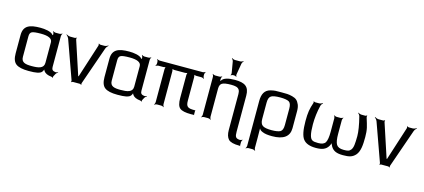

<svg xmlns="http://www.w3.org/2000/svg" viewBox="-67 -1332 4773 2159"><g transform="rotate(15 2319.0 -252.0)"><path d="M501 -103V-464C501 -473 507 -488 512 -493L510 -495C505 -490 490 -484 481 -484H433C424 -484 409 -490 404 -495L402 -493C407 -488 413 -473 413 -464V-457C413 -454 409 -448 410 -446L413 -447C413 -449 407 -450 405 -452C381 -485 306 -494 256 -494C133 -494 60 -468 60 -357V-144C60 -85 74 -45 103 -23C132 -1 181 10 251 10C295 10 329 8 352 3C388 -6 399 -13 411 -35C415 -43 419 -54 419 -61L415 -60C415 -54 422 -41 427 -34C442 -12 472 2 516 6C521 6 530 11 532 15L535 13C533 9 534 0 536 -4L553 -36C558 -45 570 -55 578 -58L576 -62C569 -58 554 -54 543 -56C515 -60 501 -72 501 -103ZM270 -52C197 -52 149 -62 149 -127V-366C149 -393 157 -411 174 -419C190 -427 225 -431 278 -431C367 -431 411 -409 411 -366V-127C411 -61 348 -52 270 -52Z M1000 -484H956C950 -484 940 -489 938 -492L934 -490C937 -486 938 -476 937 -470L811 -78H806L677 -470C675 -476 676 -486 679 -490L675 -492C673 -489 663 -484 658 -484H605C590 -484 569 -492 559 -499L557 -496C566 -489 581 -472 587 -457L746 -13C748 -8 747 2 745 5L748 8C750 4 760 0 765 0H845C850 0 860 5 862 8L865 6C863 2 862 -8 864 -13L1019 -457C1024 -472 1039 -489 1048 -496L1046 -499C1036 -492 1015 -484 1000 -484Z M1535 -103V-464C1535 -473 1541 -488 1546 -493L1544 -495C1539 -490 1524 -484 1515 -484H1467C1458 -484 1443 -490 1438 -495L1436 -493C1441 -488 1447 -473 1447 -464V-457C1447 -454 1443 -448 1444 -446L1447 -447C1447 -449 1441 -450 1439 -452C1415 -485 1340 -494 1290 -494C1167 -494 1094 -468 1094 -357V-144C1094 -85 1108 -45 1137 -23C1166 -1 1215 10 1285 10C1329 10 1363 8 1386 3C1422 -6 1433 -13 1445 -35C1449 -43 1453 -54 1453 -61L1449 -60C1449 -54 1456 -41 1461 -34C1476 -12 1506 2 1550 6C1555 6 1564 11 1566 15L1569 13C1567 9 1568 0 1570 -4L1587 -36C1592 -45 1604 -55 1612 -58L1610 -62C1603 -58 1588 -54 1577 -56C1549 -60 1535 -72 1535 -103ZM1304 -52C1231 -52 1183 -62 1183 -127V-366C1183 -393 1191 -411 1208 -419C1224 -427 1259 -431 1312 -431C1401 -431 1445 -409 1445 -366V-127C1445 -61 1382 -52 1304 -52Z M2068 -131V-405C2068 -414 2064 -431 2059 -436L2057 -434C2062 -429 2079 -425 2088 -425H2148C2157 -425 2172 -419 2177 -414L2179 -416C2174 -421 2168 -436 2168 -445V-464C2168 -473 2174 -488 2179 -493L2177 -495C2172 -490 2157 -484 2148 -484H1645C1636 -484 1621 -490 1616 -495L1614 -493C1619 -488 1625 -473 1625 -464V-445C1625 -436 1619 -421 1614 -416L1616 -414C1621 -419 1636 -425 1645 -425H1703C1712 -425 1729 -429 1734 -434L1732 -436C1727 -431 1723 -414 1723 -405V-20C1723 -11 1717 4 1712 9L1714 11C1719 6 1734 0 1743 0H1794C1803 0 1818 6 1823 11L1825 9C1820 4 1814 -11 1814 -20V-405C1814 -414 1810 -431 1805 -436L1803 -434C1808 -429 1825 -425 1834 -425H1957C1966 -425 1983 -429 1988 -434L1986 -436C1981 -431 1977 -414 1977 -405V-137C1977 -78 1988 -39 2011 -21C2034 -2 2077 7 2140 7C2146 7 2164 6 2173 6C2175 6 2175 8 2176 9L2179 6C2178 6 2176 4 2176 3V-44C2176 -45 2178 -46 2179 -47L2176 -50C2175 -49 2174 -47 2173 -47H2169C2092 -47 2068 -58 2068 -131Z M2688 64V-355C2688 -461 2635 -494 2520 -494C2440 -494 2390 -478 2370 -447C2367 -442 2360 -437 2359 -433L2363 -431C2364 -435 2361 -443 2361 -448V-464C2361 -473 2367 -488 2372 -493L2370 -495C2365 -490 2350 -484 2341 -484H2291C2282 -484 2267 -490 2262 -495L2260 -493C2265 -488 2271 -473 2271 -464V-20C2271 -11 2265 4 2260 9L2262 11C2267 6 2282 0 2291 0H2341C2350 0 2365 6 2370 11L2372 9C2367 4 2361 -11 2361 -20V-350C2361 -381 2370 -402 2388 -413C2406 -424 2441 -430 2494 -430C2517 -430 2536 -428 2551 -424C2585 -414 2598 -391 2598 -350V69C2598 117 2609 152 2630 175C2651 197 2694 208 2757 208H2762C2764 208 2766 211 2767 212L2770 209C2769 208 2766 206 2766 204V164C2766 155 2772 141 2777 137L2774 134C2769 139 2756 144 2747 144C2697 141 2688 123 2688 64ZM2520 -557 2542 -687C2544 -699 2554 -714 2561 -720L2559 -723C2552 -717 2534 -710 2522 -710H2462C2450 -710 2432 -717 2425 -723L2423 -720C2430 -714 2440 -699 2442 -687L2464 -557C2465 -549 2462 -537 2458 -533L2462 -530C2465 -535 2477 -540 2484 -540H2500C2507 -540 2519 -535 2522 -530L2526 -533C2522 -537 2519 -549 2520 -557Z M2935 -37C2940 -25 2953 -14 2975 -6C3000 5 3036 10 3085 10C3218 10 3285 -39 3285 -137V-336C3285 -365 3281 -390 3272 -411C3254 -452 3234 -471 3188 -483C3140 -495 3119 -494 3060 -494C3001 -494 2980 -495 2934 -483C2871 -466 2844 -417 2844 -336V188C2844 197 2838 212 2833 217L2835 219C2840 214 2855 208 2864 208H2914C2923 208 2938 214 2943 219L2945 217C2940 212 2934 197 2934 188V71C2934 52 2933 -9 2933 -36C2933 -38 2935 -41 2935 -42L2931 -41C2931 -40 2934 -39 2935 -37ZM3193 -149C3193 -108 3183 -82 3164 -71C3145 -60 3110 -54 3061 -54C3013 -54 2979 -60 2959 -73C2939 -86 2929 -111 2929 -149V-339C2929 -380 2939 -406 2959 -418C2978 -429 3013 -435 3062 -435C3111 -435 3146 -429 3165 -418C3184 -406 3193 -380 3193 -339V-149Z M3405 -252C3405 -149 3419 -79 3447 -44C3475 -8 3524 10 3595 10C3669 10 3710 -7 3738 -51C3747 -65 3756 -88 3756 -101H3752C3752 -88 3761 -65 3770 -51C3797 -7 3837 10 3911 10C3983 10 4020 0 4055 -38C4095 -83 4101 -158 4101 -252C4101 -292 4098 -328 4091 -359C4084 -387 4074 -424 4059 -469C4057 -474 4058 -487 4060 -491L4057 -493C4055 -489 4046 -484 4040 -484H3996C3983 -484 3963 -491 3955 -497L3953 -494C3961 -488 3973 -473 3976 -460C4000 -365 4012 -291 4012 -239C4012 -195 4010 -161 4007 -136C4004 -111 3997 -92 3988 -79C3967 -53 3949 -50 3902 -50C3860 -50 3832 -62 3818 -85C3804 -108 3797 -149 3797 -208V-368C3797 -377 3803 -392 3808 -397L3806 -399C3801 -394 3786 -388 3777 -388H3730C3721 -388 3706 -394 3701 -399L3699 -397C3704 -392 3710 -377 3710 -368V-208C3710 -148 3703 -107 3690 -84C3677 -61 3649 -50 3606 -50C3541 -50 3520 -59 3506 -113C3499 -140 3495 -182 3495 -239C3495 -313 3504 -386 3522 -460C3525 -473 3537 -489 3545 -495L3542 -498C3534 -492 3515 -484 3502 -484H3457C3452 -484 3442 -488 3439 -491L3436 -489C3439 -486 3440 -477 3439 -472C3413 -396 3405 -351 3405 -252Z M4590 -484H4546C4540 -484 4530 -489 4528 -492L4524 -490C4527 -486 4528 -476 4527 -470L4401 -78H4396L4267 -470C4265 -476 4266 -486 4269 -490L4265 -492C4263 -489 4253 -484 4248 -484H4195C4180 -484 4159 -492 4149 -499L4147 -496C4156 -489 4171 -472 4177 -457L4336 -13C4338 -8 4337 2 4335 5L4338 8C4340 4 4350 0 4355 0H4435C4440 0 4450 5 4452 8L4455 6C4453 2 4452 -8 4454 -13L4609 -457C4614 -472 4629 -489 4638 -496L4636 -499C4626 -492 4605 -484 4590 -484Z"/></g></svg>

Font: Gamestation Storm
Style: Regular
Weight: 400
Designer: Jonas Hecksher
Foundry: Jonas Hecksher, Playtypeª, e-types AS
Version: Version 1.003